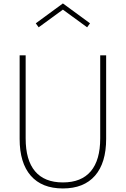

<svg xmlns="http://www.w3.org/2000/svg" viewBox="-20 -1068 723 1103"><path d="M92.8 -270V-750H127.4V-272.9Q127.4 -147.9 181.4 -84Q235.4 -20 341.3 -20Q447.3 -20 501.5 -84Q555.7 -147.9 555.7 -272.9V-750H589.8V-270Q589.8 -132.3 525.9 -58.8Q461.9 14.6 341.3 14.6Q220.7 14.6 156.7 -58.8Q92.8 -132.3 92.8 -270ZM185.5 -934.1 341.3 -1048.3 497.1 -934.1 480.5 -911.1 341.3 -1012.7 202.1 -911.1Z"/></svg>

Font: Spartan MB ExtLt
Style: Regular
Weight: 200
Designer: Matt Bailey, Mirko Velimirovic
Foundry: Matt Bailey
Version: Version 1.005